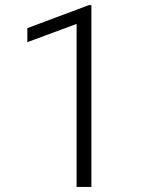

<svg xmlns="http://www.w3.org/2000/svg" viewBox="-20 -734 595 754"><path d="M329.1 -713.9 87.4 -623.5V-568.4L280.8 -640.1V0H338.9V-713.9Z"/></svg>

Font: Vazirmatn ExtraLight
Style: Regular
Weight: 200
Designer: Saber Rastikerdar
Foundry: Saber Rastikerdar
Version: Version 33.003